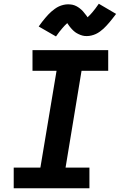

<svg xmlns="http://www.w3.org/2000/svg" viewBox="-20 -1002 640 1022"><path d="M53 0V-110H195L281 -625H153V-735H556V-625H414L329 -110H456V0ZM278 -808 186 -861Q195 -874 204 -885.5Q213 -897 221 -906.5Q229 -916 237 -924.5Q245 -933 253 -940Q261 -947 272 -955Q283 -963 294 -968Q305 -973 317.5 -976Q330 -979 342 -979Q347 -979 353 -978.5Q359 -978 364.5 -977Q370 -976 375.5 -974Q381 -972 386 -969.5Q391 -967 395.5 -964Q400 -961 404 -958Q408 -955 413 -950.5Q418 -946 421.5 -942Q425 -938 428 -934Q431 -930 434 -926.5Q437 -923 440 -919Q443 -915 446 -910Q454 -917 459.5 -923Q465 -929 472.5 -937.5Q480 -946 488 -957Q496 -968 506 -982L598 -928Q588 -915 579.5 -904Q571 -893 562.5 -883Q554 -873 546 -864.5Q538 -856 530.5 -849Q523 -842 512 -834Q501 -826 490 -821Q479 -816 466.5 -813Q454 -810 442 -810Q436 -810 430.5 -810.5Q425 -811 419.5 -812.5Q414 -814 408.5 -816Q403 -818 398 -820.5Q393 -823 388.5 -825.5Q384 -828 380 -831Q376 -834 371 -838.5Q366 -843 362.5 -847Q359 -851 355.5 -855Q352 -859 349.5 -862.5Q347 -866 343.5 -871Q340 -876 338 -879Q330 -872 324.5 -866Q319 -860 311.5 -851.5Q304 -843 295.5 -832Q287 -821 278 -808Z"/></svg>

Font: Iosevka Curly XBdExObl
Style: Regular
Weight: 800
Width: 7
Italic angle: -9°
Monospace: yes
Designer: Belleve Invis
Foundry: Belleve Invis
Version: Version 11.1.0; ttfautohint (v1.8.3)